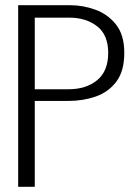

<svg xmlns="http://www.w3.org/2000/svg" viewBox="-20 -720 539 740"><path d="M50 0V-700H250Q300 -700 348 -682.5Q396 -665 427.5 -625Q459 -585 459 -516Q459 -446 428.5 -405.5Q398 -365 349 -348Q300 -331 244 -331H114V0ZM114 -376H244Q312 -376 354.5 -411Q397 -446 397 -516Q397 -586 354 -619Q311 -652 247 -652H114Z"/></svg>

Font: Panamera
Style: Regular
Weight: 400
Designer: Bastien Sozeau
Foundry: NBR — Bastien Sozeau
Version: Version 3.002; ttfautohint (v1.8.4.7-5d5b);gftools[0.9.33]